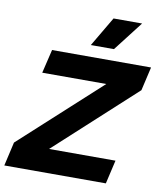

<svg xmlns="http://www.w3.org/2000/svg" viewBox="-112 -962 880 1039"><g transform="rotate(10 328.0 -443.0)"><path d="M-17 0 13 -131 450 -530H98L129 -660H673L643 -530L206 -130H571L541 0ZM427 -886H584L458 -723H331Z"/></g></svg>

Font: Work Sans
Style: Bold Italic
Weight: 700
Italic angle: -13°
Designer: Wei Huang
Foundry: Wei Huang
Version: Version 2.010; ttfautohint (v1.8.3)